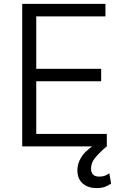

<svg xmlns="http://www.w3.org/2000/svg" viewBox="-20 -749 633 985"><path d="M521 -729V-665H166V-396H499V-332H166V-62H528V2H94V-729ZM405 193Q377 169 377 124Q377 85 404 47Q432 11 492 -23L530 0Q502 22 471 57Q447 84 447 116Q447 157 489 157Q506 157 517 153Q533 146 541 140L550 193Q535 203 517 210Q499 216 475 216Q433 216 405 193Z"/></svg>

Font: Sinter Normal
Style: Regular
Weight: 350
Foundry: Adobe & rsms
Version: Version 1.000